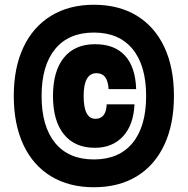

<svg xmlns="http://www.w3.org/2000/svg" viewBox="-20 -804 790 808"><path d="M375 -16Q271 -16 195 -62Q119 -108 78.5 -194.5Q38 -281 38 -400Q38 -519 78.5 -605Q119 -691 195 -737.5Q271 -784 375 -784Q480 -784 555.5 -738Q631 -692 671.5 -606Q712 -520 712 -400Q712 -281 671.5 -194.5Q631 -108 555.5 -62Q480 -16 375 -16ZM375 -133Q481 -133 538 -202.5Q595 -272 595 -400Q595 -528 538 -597.5Q481 -667 375 -667Q269 -667 212 -597.5Q155 -528 155 -400Q155 -272 212 -202.5Q269 -133 375 -133ZM546 -365Q542 -278 497.5 -230Q453 -182 379 -182Q295 -182 249 -238.5Q203 -295 203 -400Q203 -505 249 -561.5Q295 -618 380 -618Q462 -618 506 -570Q550 -522 553 -429H437Q435 -463 422.5 -479.5Q410 -496 386 -496Q359 -496 345.5 -472Q332 -448 332 -400Q332 -352 344.5 -328Q357 -304 382 -304Q404 -304 416 -319.5Q428 -335 429 -365Z"/></svg>

Font: Martian Mono SemiExpanded
Style: Bold
Weight: 700
Width: 6
Designer: Roman Shamin
Foundry: Evil Martians
Version: Version 1.000